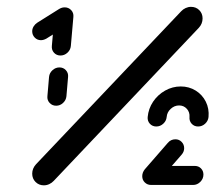

<svg xmlns="http://www.w3.org/2000/svg" viewBox="-20 -540 641 561"><path d="M144.1 -231.1Q132.6 -231.1 125 -239.3Q117.4 -247.4 118.5 -258.9L123.3 -315.2Q124.4 -326.7 133.3 -334.8Q142.2 -343 153.7 -343Q165.2 -343 172.6 -334.8Q180 -326.7 178.9 -315.2L174.1 -258.9Q173 -247.4 164.3 -239.3Q155.6 -231.1 144.1 -231.1ZM168.9 -518.5Q179.6 -518.5 187 -511.3Q194.4 -504.1 194.4 -493.3Q194.4 -485.2 190.6 -478.3Q186.7 -471.5 179.6 -467.4L115.2 -427Q107 -422.6 99.6 -422.6Q88.9 -422.6 81.5 -430.2Q74.1 -437.8 74.1 -448.5Q74.1 -455.9 78.1 -462.6Q82.2 -469.3 88.9 -473.7L153.3 -514.1Q161.5 -518.5 168.9 -518.5ZM156.7 -377.8Q145.2 -377.8 137.8 -385.9Q130.4 -394.1 131.5 -405.6L138.9 -490.7Q140 -502.2 148.7 -510.4Q157.4 -518.5 168.9 -518.5Q180.4 -518.5 188 -510.4Q195.6 -502.2 194.4 -490.7L187 -405.6Q185.9 -394.1 177 -385.9Q168.1 -377.8 156.7 -377.8ZM538.1 -520Q552.6 -520 562.2 -510.4Q571.9 -500.7 571.9 -486.3Q571.9 -470.4 560.7 -458.5L137 -11.5Q131.5 -5.6 123.9 -2Q116.3 1.5 108.1 1.5Q93.7 1.5 83.9 -8.3Q74.1 -18.1 74.1 -32.6Q74.1 -47.8 85.2 -60L509.3 -507Q514.8 -513 522.4 -516.5Q530 -520 538.1 -520ZM395.9 -25.2Q395.9 -37.4 405 -46.3Q414.1 -55.2 426.3 -55.2H549.3Q560 -55.2 567.2 -48Q574.4 -40.7 574.4 -30Q574.4 -17.8 565.4 -8.7Q556.3 0.4 544.4 0.4H421.5Q410.4 0.4 403.1 -7Q395.9 -14.4 395.9 -25.2ZM420.7 0Q410 0 402.8 -7.2Q395.6 -14.4 395.6 -25.2Q395.6 -35.9 403 -45.2L470 -122.2Q478.9 -133 492.6 -133Q503.3 -133 510.7 -125.4Q518.1 -117.8 518.1 -107Q518.1 -96.7 510.7 -88.1L443 -10.4Q438.9 -5.6 433 -2.8Q427 0 420.7 0ZM436.7 -170.4Q425.2 -170.4 417.8 -178.5Q410.4 -186.7 411.5 -198.1Q413.7 -222.6 427.4 -243Q441.1 -263.3 462.6 -275.4Q484.1 -287.4 508.1 -287.4Q532.2 -287.4 551.7 -275.4Q571.1 -263.3 581.3 -243Q591.5 -222.6 589.3 -198.1Q588.1 -186.7 579.3 -178.5Q570.4 -170.4 558.9 -170.4Q547.4 -170.4 540 -178.5Q532.6 -186.7 533.7 -198.1Q534.8 -212.2 525.9 -222Q517 -231.9 503.3 -231.9Q489.6 -231.9 478.9 -222Q468.1 -212.2 467 -198.1Q465.9 -186.7 457 -178.5Q448.1 -170.4 436.7 -170.4Z"/></svg>

Font: 26F Galaxy Sans Black
Style: Italic
Weight: 900
Italic angle: -5°
Designer: C₂₉H₂₅N₃O₅
Version: Version 1.200